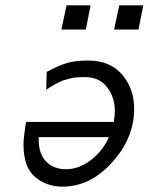

<svg xmlns="http://www.w3.org/2000/svg" viewBox="-20 -679 550 710"><path d="M66.9 -144Q66.9 -158.2 69.3 -179.2Q71.8 -200.2 74 -213.6Q76.2 -227.1 77.1 -228H400.9Q404.8 -253.9 404.8 -268.1Q404.8 -318.8 376 -356.4Q347.2 -394 293.9 -394Q277.8 -394 264.4 -393.1Q251 -392.1 238.5 -388.4Q226.1 -384.8 219 -383.3Q211.9 -381.8 199.5 -375.5Q187 -369.1 184.1 -367.7Q181.2 -366.2 166.5 -357.2Q151.9 -348.1 150.9 -347.2L152.8 -413.1Q196.8 -437 227.8 -446Q258.8 -455.1 306.2 -455.1Q387.2 -455.1 431.6 -403.1Q476.1 -351.1 476.1 -276.9Q476.1 -168.9 395 -78.9Q314 11.2 210.9 11.2Q152.8 11.2 109.9 -24.4Q66.9 -60.1 66.9 -144ZM123 -162.1Q123 -110.4 150.6 -81.8Q178.2 -53.2 224.1 -53.2Q271 -53.2 314.9 -86.2Q358.9 -119.1 382.8 -171.9H123ZM207 -569.8 226.1 -659.2H314.9L297.4 -569.8ZM401.9 -569.8 420.9 -659.2H509.8L492.2 -569.8Z"/></svg>

Font: CMU Sans Serif
Style: Oblique
Weight: 500
Italic angle: -12°
Version: Version 0.7.0